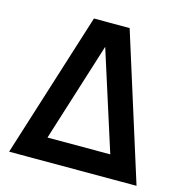

<svg xmlns="http://www.w3.org/2000/svg" viewBox="-106 -819 883 918"><g transform="rotate(15 335.0 -360.0)"><path d="M105 0V-112.8H567.3V0ZM247 -720H423.7L650.7 0H526.5L334 -603.2L144.2 0H20Z"/></g></svg>

Font: Hauora
Style: Regular
Weight: 400
Designer: Wayne Shih
Foundry: WCYS
Version: Version 1.001